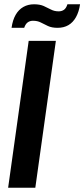

<svg xmlns="http://www.w3.org/2000/svg" viewBox="-20 -877 394 897"><path d="M18 0 114 -686H241L145 0ZM34 -747Q39 -783 53 -807.5Q67 -832 89 -844.5Q111 -857 139 -857Q166 -857 184 -849Q202 -841 218 -832.5Q234 -824 254 -824Q268 -824 278.5 -831Q289 -838 295 -857H354Q349 -822 335 -797Q321 -772 299.5 -759.5Q278 -747 249 -747Q222 -747 204 -755.5Q186 -764 170.5 -772Q155 -780 134 -780Q120 -780 109.5 -772.5Q99 -765 93 -747Z"/></svg>

Font: Archivo Narrow
Style: Bold Italic
Weight: 700
Italic angle: -8°
Designer: Hector Gatti
Foundry: Omnibus-Type
Version: Version 3.002